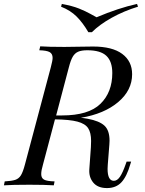

<svg xmlns="http://www.w3.org/2000/svg" viewBox="-53 -944 737 978"><path d="M592 -121H615L611 -108Q593 -45 565.5 -15.5Q538 14 492 14Q445 14 422 -14Q399 -42 402 -82L410 -194Q411 -206 411 -226Q411 -268 396 -291Q381 -314 341.5 -324.5Q302 -335 227 -336L166 -106Q157 -76 157 -57Q157 -37 171.5 -29Q186 -21 225 -20L221 0Q175 -3 97 -3Q9 -3 -33 0L-29 -20Q7 -22 25 -28Q43 -34 53.5 -51Q64 -68 74 -106L206 -602Q215 -636 215 -649Q215 -670 200 -678.5Q185 -687 147 -688L152 -708Q192 -705 275 -705Q323 -705 347 -706L421 -707Q519 -707 569.5 -669.5Q620 -632 620 -566Q620 -484 549 -424Q478 -364 359 -344Q372 -343 394 -339Q453 -328 479 -304Q505 -280 505 -227Q505 -214 504 -207L496 -105Q495 -98 495 -84Q495 -23 527 -23Q544 -23 558 -43.5Q572 -64 587 -107ZM233 -356H263Q398 -356 458.5 -415Q519 -474 519 -572Q519 -631 489 -659.5Q459 -688 392 -688Q362 -688 345 -680.5Q328 -673 317.5 -655Q307 -637 298 -602ZM645 -924 650 -910Q578 -888 516 -853.5Q454 -819 415 -780H397Q369 -828 337.5 -859.5Q306 -891 258 -910L262 -924Q316 -914 349.5 -900.5Q383 -887 407 -873.5Q431 -860 439 -856Q550 -903 645 -924Z"/></svg>

Font: Playfair Display
Style: Italic
Weight: 400
Italic angle: -14°
Designer: Claus Eggers Sørensen
Foundry: Claus Eggers Sørensen
Version: Version 1.200; ttfautohint (v1.6)